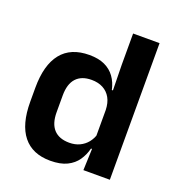

<svg xmlns="http://www.w3.org/2000/svg" viewBox="-124 -761 804 873"><g transform="rotate(20 278.0 -325.0)"><path d="M215 11.5Q128.5 11.5 83.5 -44.5Q38.5 -100.5 38.5 -209.5V-277Q38.5 -387.5 84 -444.5Q129.5 -501.5 219.5 -501.5Q263.5 -501.5 293.8 -487.5Q324 -473.5 342.8 -447.5Q361.5 -421.5 369 -386.5H406.5L374 -291.5Q373 -326 359.8 -349.8Q346.5 -373.5 323 -386Q299.5 -398.5 267.5 -398.5Q219 -398.5 193.2 -370.5Q167.5 -342.5 167.5 -287V-206Q167.5 -151 193.2 -123Q219 -95 268.5 -95Q296.5 -95 318.5 -105.5Q340.5 -116 355.2 -134.2Q370 -152.5 376.5 -175.5L407 -104H371Q363 -72 345 -45.8Q327 -19.5 295.5 -4Q264 11.5 215 11.5ZM372 0 376.5 -120 374 -148.5V-349L374.5 -369.5L372 -510V-661H500V0Z"/></g></svg>

Font: Anek Bangla Medium SemiBold
Style: Regular
Weight: 600
Version: Version 1.003